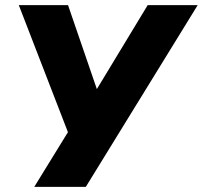

<svg xmlns="http://www.w3.org/2000/svg" viewBox="-20 -725 787 745"><path d="M113 0 262 -242 251 -193 53 -705H244L358 -373H352L553 -705H747L313 0Z"/></svg>

Font: Nunito Sans 7pt SemiCondensed Black
Style: Italic
Weight: 900
Width: 4
Italic angle: -9°
Designer: Vernon Adams
Foundry: Vernon Adams
Version: Version 3.101;gftools[0.9.27]